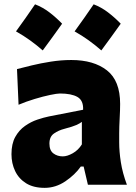

<svg xmlns="http://www.w3.org/2000/svg" viewBox="-20 -865 639 899"><path d="M189 14.6Q136.7 14.6 102.3 -6.8Q67.9 -28.3 50.8 -64.2Q33.7 -100.1 33.7 -143.1Q33.7 -191.9 51.5 -223.9Q69.3 -255.9 97.2 -275.4Q125 -294.9 155 -304.9Q185.1 -314.9 209 -319.8L369.1 -351.1Q371.1 -394.5 342.8 -410.9Q314.5 -427.2 260.7 -427.2Q247.1 -427.2 214.6 -420.4Q182.1 -413.6 142.3 -401.6Q102.5 -389.6 66.9 -374.5L59.6 -541.5Q87.4 -548.8 128.7 -558.8Q169.9 -568.8 218 -576.4Q266.1 -584 314 -584Q418.9 -584 480.7 -535.6Q542.5 -487.3 542.5 -378.4Q542.5 -350.6 540.3 -310.8Q538.1 -271 538.1 -240.2V-198.7Q538.1 -154.8 545.9 -105Q553.7 -55.2 574.2 0H391.6L371.6 -85.4H358.4Q331.5 -46.9 286.1 -16.1Q240.7 14.6 189 14.6ZM273.9 -132.8Q294.9 -132.8 320.8 -147.5Q346.7 -162.1 363.3 -189V-294.4Q354 -287.1 337.9 -279.8Q321.8 -272.5 281.2 -261.7Q254.4 -254.9 232.9 -240Q211.4 -225.1 211.4 -192.9Q211.4 -160.6 230 -146.7Q248.5 -132.8 273.9 -132.8ZM418.5 -844.8Q454 -831.3 485.6 -807.2Q517.3 -783 545.3 -754Q523.2 -723.4 500.7 -692Q478.1 -660.5 454.5 -628.9Q427.1 -653 395.9 -675.6Q364.8 -698.1 329.3 -718Q353 -750.2 375 -781.9Q397 -813.6 418.5 -844.8ZM144.1 -844.8Q179.5 -831.3 211.2 -807.2Q242.9 -783 270.8 -754Q248.8 -723.4 226.3 -692Q203.7 -660.5 180.1 -628.9Q152.7 -653 121.5 -675.6Q90.4 -698.1 54.9 -718Q78.6 -750.2 100.6 -781.9Q122.6 -813.6 144.1 -844.8Z"/></svg>

Font: Pinar DS1 ExtraBold
Style: Regular
Weight: 800
Designer: Amin Abedi
Version: Version 3.000